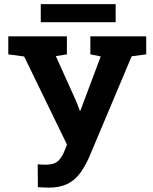

<svg xmlns="http://www.w3.org/2000/svg" viewBox="-20 -884 727 915"><path d="M211.4 10.3Q199.2 10.3 183.8 9.3Q168.5 8.3 160.6 7.8L159.7 -101.1Q165 -100.1 178.2 -99.6Q191.4 -99.1 198.2 -99.1Q236.8 -99.1 256.1 -116.2Q275.4 -133.3 288.6 -168L299.3 -194.8L95.2 -614.7L19.5 -625V-710.9H298.8V-625L246.1 -616.7L343.3 -400.9L360.4 -356.9H363.3L460 -615.2L410.6 -625V-710.9H676.8V-625L607.4 -615.7L404.8 -134.8Q384.3 -88.4 359.4 -55.9Q334.5 -23.4 299.1 -6.6Q263.7 10.3 211.4 10.3ZM174.3 -778.3V-864.3H531.2V-778.3Z"/></svg>

Font: Robotiche
Style: Bold
Weight: 700
Designer: Google
Version: Version 2.001